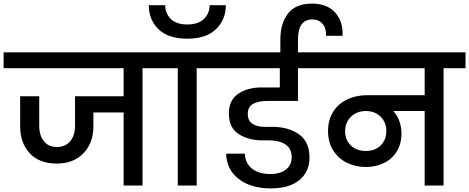

<svg xmlns="http://www.w3.org/2000/svg" viewBox="-44 -1031 2607 1067"><path d="M870 -652H748V0H643V-406H475V-330Q475 -237 420 -179.5Q365 -122 271 -122Q175 -122 121.5 -179Q68 -236 68 -330V-496H174V-332Q174 -278 200 -246Q226 -214 272 -214Q319 -214 346 -246Q373 -278 373 -332V-496H643V-652H-24V-740H870Z M944 0V-652H822V-740H1171V-652H1049V0ZM1211 -1002Q1211 -922 1156.5 -869Q1102 -816 997 -816Q891 -816 837 -868.5Q783 -921 783 -1002H874Q874 -957 905 -926Q936 -895 997 -895Q1058 -895 1089.5 -926Q1121 -957 1121 -1002Z M1438 -470Q1393 -470 1363 -454Q1333 -438 1333 -398Q1333 -360 1359 -343Q1385 -326 1426 -326H1471Q1558 -326 1617 -285Q1676 -244 1676 -155Q1676 -77 1620 -30.5Q1564 16 1461 16Q1350 16 1282.5 -36.5Q1215 -89 1213 -177H1317Q1318 -126 1355 -95Q1392 -64 1458 -64Q1515 -64 1546 -89.5Q1577 -115 1577 -156Q1577 -206 1542 -228.5Q1507 -251 1452 -251H1413Q1338 -251 1283 -285.5Q1228 -320 1228 -401Q1228 -475 1280 -510Q1332 -545 1409 -545H1511V-652H1124V-740H1743V-652H1612V-470Z M1514 -722V-811Q1514 -900 1556.5 -955.5Q1599 -1011 1690 -1011Q1773 -1011 1818 -962Q1863 -913 1860 -832H1768Q1770 -873 1749 -898Q1728 -923 1692 -923Q1612 -923 1612 -812V-722Z M2543 -652H2421V0H2316V-414H2142Q2187 -362 2187 -289Q2187 -232 2161 -189.5Q2135 -147 2089.5 -125Q2044 -103 1988 -103Q1930 -103 1882 -127.5Q1834 -152 1806.5 -197Q1779 -242 1779 -302Q1779 -365 1807.5 -410Q1836 -455 1885.5 -478.5Q1935 -502 1997 -502H2316V-652H1696V-740H2543ZM1990 -192Q2040 -192 2071.5 -223Q2103 -254 2103 -303Q2103 -351 2071 -382.5Q2039 -414 1990 -414Q1939 -414 1906.5 -382.5Q1874 -351 1874 -302Q1874 -253 1906 -222.5Q1938 -192 1990 -192Z"/></svg>

Font: MSTAGE Medium
Style: Regular
Weight: 500
Designer: Ninad Kale (Devanagari), Jonny Pinhorn (Latin)
Foundry: Indian Type Foundry
Version: 4.004